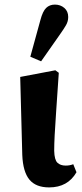

<svg xmlns="http://www.w3.org/2000/svg" viewBox="-20 -801 357 836"><path d="M194 15Q136 15 108 -19Q80 -53 77 -126L68 -466L221 -495L236 -484Q229 -380 224.5 -315.5Q220 -251 218 -212Q216 -173 216 -144Q217 -105 230 -92.5Q243 -80 266 -80Q284 -80 299 -86L313 -51Q275 15 194 15ZM112 -554 156 -714Q166 -752 181 -766.5Q196 -781 219 -781Q243 -781 260 -766.5Q277 -752 277 -727Q277 -708 267.5 -691.5Q258 -675 241 -651L159 -534Z"/></svg>

Font: Source Serif Pro
Style: Bold
Weight: 700
Designer: Frank Grießhammer
Foundry: Adobe Systems Incorporated
Version: Version 3.001;hotconv 1.0.111;makeotfexe 2.5.65597